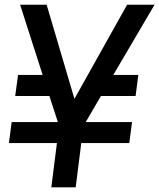

<svg xmlns="http://www.w3.org/2000/svg" viewBox="-20 -800 680 820"><path d="M44.9 -390.1 57.1 -480H162.1L65.9 -779.8H179.2L297.9 -377.9L522.9 -779.8H640.1L463.9 -480H570.8L559.1 -390.1H411.1L346.2 -278.8H543.9L532.2 -189H327.1L303.2 0H199.2L223.1 -189H18.1L29.8 -278.8H227.1L190.9 -390.1Z"/></svg>

Font: Cooper Hewitt
Style: Medium Italic
Weight: 708
Designer: Village Type and Design LLC
Foundry: Cooper Hewitt Smithsonian Design Museum
Version: 1.000